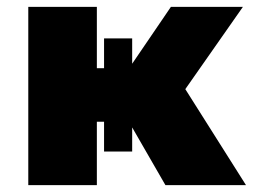

<svg xmlns="http://www.w3.org/2000/svg" viewBox="-20 -540 743 560"><path d="M462.5 0 307.5 -269 478.5 -520H688.5L520.5 -280L697.5 0ZM62.5 0V-520H262.5V-341H422.5V-185H262.5V0ZM283.5 -98V-428H365.5V-98Z"/></svg>

Font: Geologica Roman Black
Style: Regular
Weight: 900
Designer: Sindre Bremnes, Frode Helland
Foundry: Monokrom Skriftforlag AS
Version: Version 1.010;gftools[0.9.28]